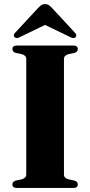

<svg xmlns="http://www.w3.org/2000/svg" viewBox="-20 -924 444 944"><path d="M294.5 -65.5Q294.5 -48 318 -42L346.5 -36Q362.5 -31 362.5 -17Q362.5 0 340.5 0H63Q41 0 41 -17Q41 -31 57 -36L85.5 -42Q109 -48 109 -65.5V-634.5Q109 -652 85.5 -658L57 -664Q41 -669 41 -683Q41 -700 63 -700H340.5Q362.5 -700 362.5 -683Q362.5 -669 346.5 -664L318 -658Q294.5 -652 294.5 -634.5ZM78.5 -742Q62 -732.5 52.5 -740.5Q48.5 -743.5 48 -749.5Q47.5 -755.5 54 -762.5L166.5 -884Q176 -893.5 183.2 -898.8Q190.5 -904 201.5 -904Q212.5 -904 220 -898.8Q227.5 -893.5 236.5 -884L349 -762.5Q355.5 -755.5 355.2 -749.5Q355 -743.5 351 -740.5Q342 -732.5 324.5 -742L201.5 -801.5Z"/></svg>

Font: Fraunces 72pt
Style: Bold
Weight: 700
Version: Version 1.000;[b76b70a41]